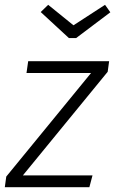

<svg xmlns="http://www.w3.org/2000/svg" viewBox="-32 -777 478 797"><path d="M339 0H-12L-6 -44L346 -474H78L85 -523H421L415 -479L63 -49H352ZM404 -757 426 -726 284 -619H254L137 -727L168 -757L273 -672Z"/></svg>

Font: Glekhifnjqigglhiwekvrgaqftz
Style: Regular
Weight: 300
Italic angle: -8°
Designer: Carrois Corporate & Edenspiekermann
Foundry: Carrois Corporate GbR & Edenspiekermann AG
Version: Version 2.001